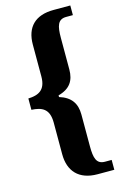

<svg xmlns="http://www.w3.org/2000/svg" viewBox="-133 -817 634 999"><g transform="rotate(-15 184.5 -317.5)"><path d="M263 125H353V72H317C271 72 262 37 262 -26V-197C262 -257 235 -296 173 -315V-324C237 -341 262 -380 262 -440V-610C262 -673 271 -708 317 -708H353V-760H263C163 -760 112 -707 112 -614V-442C112 -368 71 -351 17 -349V-288C71 -285 112 -270 112 -194V-23C112 68 163 125 263 125Z"/></g></svg>

Font: Noto Serif Tamil ExtraCondensed ExtraBold
Style: Regular
Weight: 800
Width: 2
Designer: Indian Type Foundry, Tom Grace, and the Monotype Design Team
Foundry: Monotype Imaging Inc.
Version: Version 2.004